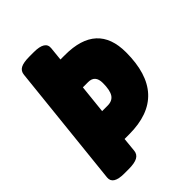

<svg xmlns="http://www.w3.org/2000/svg" viewBox="-205 -801 902 902"><g transform="rotate(-45 245.5 -350.0)"><path d="M82 2Q8 2 12 -42L77 -659Q79 -682 97.5 -692Q116 -702 156 -702H185Q260 -702 256 -658L249 -589H279Q491 -589 491 -395Q491 -112 229 -112H198L191 -41Q189 -19 170 -8.5Q151 2 111 2ZM266 -422H231L216 -279H252Q284 -279 298 -300.5Q312 -322 312 -370Q312 -422 266 -422Z"/></g></svg>

Font: Asap Condensed Condensed Black
Style: Italic
Weight: 900
Width: 3
Italic angle: -6°
Designer: Pablo Cosgaya
Foundry: Omnibus-Type
Version: Version 3.001; ttfautohint (v1.8.4.7-5d5b)